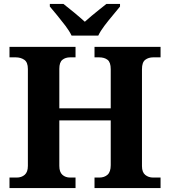

<svg xmlns="http://www.w3.org/2000/svg" viewBox="-20 -951 859 971"><path d="M28 0V-53H64Q89 -53 105 -67Q121 -81 121 -112V-602Q121 -636 103 -648.5Q85 -661 59 -661H28V-714H362V-661H335Q311 -661 295.5 -648.5Q280 -636 280 -603V-403H540V-601Q540 -636 524 -648.5Q508 -661 481 -661H458V-714H792V-661H755Q731 -661 714.5 -648.5Q698 -636 698 -601V-111Q698 -80 714.5 -66.5Q731 -53 755 -53H792V0H458V-53H482Q508 -53 524 -67.5Q540 -82 540 -116V-342H280V-112Q280 -81 295.5 -67Q311 -53 335 -53H362V0ZM342 -771Q331 -794 311 -820.5Q291 -847 269.5 -873Q248 -899 232 -918V-931H301Q322 -915 354.5 -888Q387 -861 409 -841Q424 -855 444 -871.5Q464 -888 484 -904Q504 -920 518 -931H587V-918Q572 -899 550 -873Q528 -847 508 -820.5Q488 -794 477 -771Z"/></svg>

Font: Noto Serif
Style: Bold
Weight: 700
Designer: Monotype Design Team
Foundry: Monotype Imaging Inc.
Version: Version 2.014